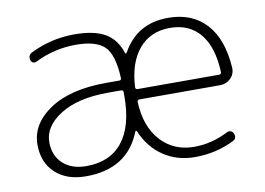

<svg xmlns="http://www.w3.org/2000/svg" viewBox="-63 -626 1009 731"><g transform="rotate(-10 441.0 -260.0)"><path d="M352 -289Q235 -289 167 -246Q99 -203 99 -142Q99 -90 132.5 -59Q166 -28 223 -28Q314 -28 362.5 -88.5Q411 -149 411 -265V-281Q411 -289 402 -289ZM457 -292Q457 -283 465 -283H780Q789 -283 789 -292Q785 -389 743 -440Q701 -491 626 -491Q551 -491 506.5 -438.5Q462 -386 457 -292ZM215 10Q141 10 97 -30.5Q53 -71 53 -140Q53 -220 132.5 -273.5Q212 -327 352 -327H402Q410 -327 410 -335Q406 -427 373 -458.5Q340 -490 263 -490Q179 -490 105 -453Q98 -449 91 -452Q84 -455 82 -463Q77 -483 95 -491Q175 -530 263 -530Q339 -530 381.5 -506Q424 -482 442 -427Q444 -421 449 -428Q506 -530 626 -530Q719 -530 773 -471Q827 -412 834 -300Q835 -276 818 -259.5Q801 -243 777 -243H465Q457 -243 457 -234Q461 -139 511 -84Q561 -29 640 -29Q708 -29 772 -62Q779 -66 786.5 -63Q794 -60 797 -53Q805 -33 788 -25Q718 10 636 10Q567 10 514.5 -25.5Q462 -61 435 -125Q434 -127 432 -127.5Q430 -128 429 -126Q376 10 215 10Z"/></g></svg>

Font: Rounded Mplus 1c Light
Style: Regular
Weight: 300
Version: Version 1.059.20150529